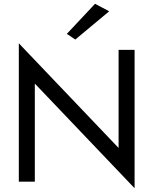

<svg xmlns="http://www.w3.org/2000/svg" viewBox="-20 -965 815 1020"><path d="M610 -700V-179L80 -735V0H165V-521L695 35V-700ZM560 -905 485 -945 335 -785 380 -755Z"/></svg>

Font: Jost-400-Book
Style: Regular
Weight: 400
Version: Version 3.200; ttfautohint (v0.97) -l 8 -r 50 -G 200 -x 14 -